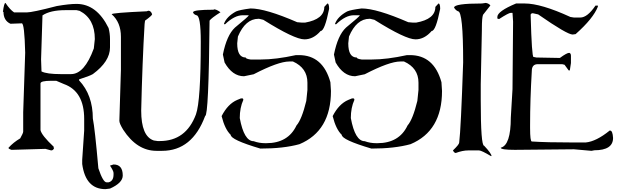

<svg xmlns="http://www.w3.org/2000/svg" viewBox="-64 -1023 4253 1322"><path d="M-26.4 -1002.9Q4.9 -956.1 33.2 -937.5H120.1Q158.2 -937.5 327.1 -981.4Q412.1 -996.1 462.9 -996.1Q601.6 -996.1 683.6 -830.1Q693.4 -793 693.4 -753.9V-696.3Q693.4 -599.6 575.2 -512.7Q551.8 -499 480.5 -476.6V-469.7Q575.2 -369.1 575.2 -207Q588.9 -140.6 613.3 135.7Q645.5 232.4 669.9 232.4H683.6Q717.8 223.6 717.8 178.7V168Q717.8 154.3 693.4 117.2L717.8 109.4Q781.2 109.4 781.2 185.5Q781.2 236.3 693.4 275.4L662.1 279.3Q525.4 279.3 502 106.4V77.1L515.6 -124V-204.1Q515.6 -394.5 376 -444.3L323.2 -466.8H288.1Q214.8 -466.8 214.8 -448.2V-127Q222.7 -90.8 305.7 -12.7V-4.9H308.6Q303.7 12.7 288.1 12.7L249 2L15.6 8.8Q-5.9 2 -5.9 -4.9Q28.3 -43 75.2 -70.3Q95.7 -106.4 95.7 -117.2V-250L109.4 -660.2Q104.5 -862.3 85.9 -862.3L7.8 -859.4Q-40 -881.8 -40 -941.4H-43.9Q-36.1 -1002.9 -26.4 -1002.9ZM228.5 -917 218.8 -614.3 221.7 -531.2Q257.8 -512.7 354.5 -512.7H424.8Q517.6 -512.7 582 -689.5L588.9 -753.9Q588.9 -894.5 484.4 -948.2L462.9 -953.1H386.7Q282.2 -953.1 228.5 -917Z M1408.2 -959Q1426.8 -959 1454.1 -938.5Q1389.6 -897.5 1378.9 -880.9Q1373 -224.6 1348.6 -224.6Q1259.8 15.6 1051.8 15.6H1013.7Q878.9 15.6 784.2 -129.9Q757.8 -172.9 757.8 -191.4L768.6 -542V-769.5Q768.6 -869.1 705.1 -924.8Q705.1 -934.6 946.3 -945.3L957 -949.2Q975.6 -949.2 983.4 -924.8Q983.4 -916 934.6 -880.9L931.6 -857.4Q916 -595.7 908.2 -261.7Q908.2 -84 995.1 -55.7L1021.5 -51.8H1036.1Q1216.8 -51.8 1285.2 -235.4Q1318.4 -328.1 1318.4 -735.4Q1318.4 -918 1288.1 -918Q1272.5 -922.9 1265.6 -935.5V-938.5Q1265.6 -956.1 1408.2 -956.1Z M2190.4 -999Q2202.1 -999 2202.1 -961.9Q2171.9 -809.6 2143.6 -809.6Q2093.8 -752 2032.2 -752Q1963.9 -752 1749 -886.7L1719.7 -893.6H1715.8Q1626 -893.6 1574.2 -771.5L1569.3 -724.6Q1569.3 -627 1627.9 -627Q1627.9 -618.2 1661.1 -613.3H1732.4Q1835 -613.3 1973.6 -643.6H1994.1Q2159.2 -643.6 2210.9 -457L2214.8 -396.5Q2214.8 -121.1 1998 -30.3Q1888.7 0 1728.5 0Q1524.4 -60.5 1524.4 -94.7Q1484.4 -132.8 1461.9 -223.6Q1504.9 -307.6 1569.3 -335L1595.7 -345.7H1603.5Q1611.3 -345.7 1611.3 -335Q1586.9 -281.2 1586.9 -210Q1616.2 -50.8 1682.6 -50.8Q1719.7 -37.1 1761.7 -37.1H1769.5Q1919.9 -37.1 1977.5 -159.2Q2013.7 -200.2 2044.9 -328.1L2052.7 -403.3V-454.1Q2052.7 -554.7 1953.1 -599.6H1927.7Q1852.5 -599.6 1682.6 -511.7L1616.2 -498Q1536.1 -498 1482.4 -592.8L1470.7 -647.5Q1497.1 -780.3 1553.7 -833Q1649.4 -911.1 1649.4 -918H1607.4Q1550.8 -918 1486.3 -856.4H1478.5V-860.4Q1497.1 -909.2 1561.5 -944.3Q1585.9 -955.1 1661.1 -964.8Q1764.6 -964.8 1982.4 -870.1L2015.6 -867.2H2036.1Q2168.9 -890.6 2168.9 -975.6Z M2955.1 -999Q2966.8 -999 2966.8 -961.9Q2936.5 -809.6 2908.2 -809.6Q2858.4 -752 2796.9 -752Q2728.5 -752 2513.7 -886.7L2484.4 -893.6H2480.5Q2390.6 -893.6 2338.9 -771.5L2334 -724.6Q2334 -627 2392.6 -627Q2392.6 -618.2 2425.8 -613.3H2497.1Q2599.6 -613.3 2738.3 -643.6H2758.8Q2923.8 -643.6 2975.6 -457L2979.5 -396.5Q2979.5 -121.1 2762.7 -30.3Q2653.3 0 2493.2 0Q2289.1 -60.5 2289.1 -94.7Q2249 -132.8 2226.6 -223.6Q2269.5 -307.6 2334 -335L2360.4 -345.7H2368.2Q2376 -345.7 2376 -335Q2351.6 -281.2 2351.6 -210Q2380.9 -50.8 2447.3 -50.8Q2484.4 -37.1 2526.4 -37.1H2534.2Q2684.6 -37.1 2742.2 -159.2Q2778.3 -200.2 2809.6 -328.1L2817.4 -403.3V-454.1Q2817.4 -554.7 2717.8 -599.6H2692.4Q2617.2 -599.6 2447.3 -511.7L2380.9 -498Q2300.8 -498 2247.1 -592.8L2235.4 -647.5Q2261.7 -780.3 2318.4 -833Q2414.1 -911.1 2414.1 -918H2372.1Q2315.4 -918 2251 -856.4H2243.2V-860.4Q2261.7 -909.2 2326.2 -944.3Q2350.6 -955.1 2425.8 -964.8Q2529.3 -964.8 2747.1 -870.1L2780.3 -867.2H2800.8Q2933.6 -890.6 2933.6 -975.6Z M3281.2 -1002.9Q3302.7 -999 3312.5 -985.4L3261.7 -920.9Q3253.9 -899.4 3253.9 -827.1V-816.4L3246.1 -443.4V-332Q3246.1 -19.5 3269.5 -19.5Q3320.3 34.2 3320.3 51.8H3316.4Q3251 12.7 3234.4 12.7H3160.2Q3121.1 12.7 3074.2 30.3Q3063.5 30.3 3054.7 12.7Q3097.7 -28.3 3097.7 -41Q3109.4 -132.8 3125 -593.8Q3125 -945.3 3089.8 -945.3Q3073.2 -952.1 3062.5 -970.7Q3062.5 -999 3253.9 -999Z M3548.8 -999Q3661.1 -999 3863.3 -906.2L3887.7 -902.3H3931.6Q3980.5 -902.3 4036.1 -984.4H4052.7V-977.5Q4021.5 -896.5 3899.4 -788.1L3878.9 -785.2Q3840.8 -785.2 3641.6 -923.8L3606.4 -931.6H3597.7L3589.8 -923.8V-917Q3597.7 -630.9 3609.4 -630.9L3629.9 -627L3791 -624Q3838.9 -659.2 3855.5 -659.2Q3867.2 -656.2 3867.2 -638.7V-588.9L3859.4 -538.1H3851.6L3823.2 -577.1L3806.6 -581.1H3638.7Q3597.7 -581.1 3597.7 -534.2Q3585.9 -335.9 3585.9 -163.1V-141.6Q3585.9 -48.8 3597.7 -48.8Q3697.3 -42 3883.8 -42H3968.8Q4041 -48.8 4133.8 -124H4136.7Q4154.3 -124 4157.2 -73.2Q4157.2 11.7 4028.3 11.7L4008.8 15.6L3887.7 4.9L3481.4 8.8Q3383.8 8.8 3383.8 -5.9Q3453.1 -23.4 3453.1 -212.9L3464.8 -409.2L3468.8 -874L3464.8 -934.6H3453.1Q3438.5 -934.6 3372.1 -891.6L3360.4 -895.5V-906.2Q3360.4 -945.3 3489.3 -999Z"/></svg>

Font: EG Dragon Caps 
Style: Regular
Weight: 400
Designer: Bill Roach / W.K. Roach
Version: Version 1.00 April 18, 2012, initial release